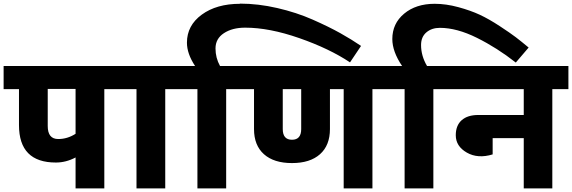

<svg xmlns="http://www.w3.org/2000/svg" viewBox="-40 -1042 3164 1062"><path d="M626 -677V-549H537V0H378V-171Q325 -143 269 -143Q65 -143 65 -350V-549H-20V-677ZM378 -302V-550H224V-345Q224 -273 282 -273Q333 -273 378 -302Z M963 -677V-549H874V0H715V-549H606V-677Z M1288 -1021 1287 -1022Q1388 -1022 1494 -997.5Q1600 -973 1689.5 -933.5Q1779 -894 1842.5 -858.5Q1906 -823 1957 -788L1896 -697Q1782 -773 1616 -831Q1450 -889 1316 -889Q1245 -889 1198.5 -858.5Q1152 -828 1152 -774Q1152 -722 1177 -677H1300V-549H1211V0H1052V-549H943V-677H1039Q994 -745 994 -806Q994 -901 1076 -961Q1158 -1021 1288 -1021Z M2109 -677V-549H2020V0H1861V-549H1785V-328Q1785 -238 1730 -189Q1675 -140 1575 -140Q1475 -140 1420 -189Q1365 -238 1365 -328V-549H1280V-677ZM1626 -328V-549H1524V-328Q1524 -269 1575 -269Q1626 -269 1626 -328Z M2393 -888Q2348 -888 2318.5 -863Q2289 -838 2289 -793Q2289 -733 2322 -677H2446V-549H2357V0H2198V-549H2089V-677H2184Q2130 -757 2130 -826Q2130 -912 2195.5 -966.5Q2261 -1021 2364 -1021Q2427 -1021 2495 -1002.5Q2563 -984 2613.5 -960.5Q2664 -937 2723.5 -898Q2783 -859 2812.5 -836.5Q2842 -814 2884 -779L2813 -696Q2710 -777 2598.5 -832.5Q2487 -888 2393 -888Z M3104 -677V-549H3015V0H2857V-278H2685V-188Q2603 -163 2542 -198Q2481 -233 2481 -294Q2481 -348 2513.5 -377Q2546 -406 2606 -406H2857V-549H2426V-677Z"/></svg>

Font: Martel Sans Heavy
Style: Regular
Weight: 900
Designer: Dan Reynolds and Mathieu Réguer
Foundry: Dan Reynolds and Mathieu Réguer
Version: Version 1.001;PS 001.001;hotconv 1.0.70;makeotf.lib2.5.58329